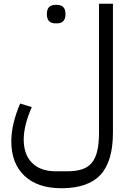

<svg xmlns="http://www.w3.org/2000/svg" viewBox="-20 -760 695 1020"><path d="M306 240Q180 240 110 174Q40 108 40 -10Q40 -56 52.5 -107.5Q65 -159 87 -210L149 -191Q130 -149 118 -104Q106 -59 106 -19Q106 62 151 106Q196 150 276 150H336Q383 150 415.5 139.5Q448 129 468 104.5Q488 80 497 40.5Q506 1 506 -56V-740H580V-56Q580 97 514 168.5Q448 240 306 240ZM273 -636Q253 -636 241 -647.5Q229 -659 229 -685Q229 -711 241 -722.5Q253 -734 273 -734H284Q304 -734 316 -722.5Q328 -711 328 -685Q328 -659 316 -647.5Q304 -636 284 -636Z"/></svg>

Font: IBM Plex Sans Arabic
Style: Regular
Weight: 400
Designer: Mike Abbink, Paul van der Laan, Pieter van Rosmalen, Wael Morcos, Khajak Apelian
Foundry: Bold Monday
Version: Version 1.1